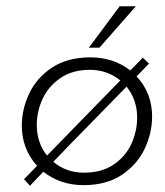

<svg xmlns="http://www.w3.org/2000/svg" viewBox="-20 -586 529 616"><path d="M418 -341Q468 -288 468 -212Q468 -160 444.5 -109.5Q421 -59 371.5 -25.5Q322 8 248 8Q174 8 119 -35L76 10L57 -11L99 -54Q50 -108 50 -183Q50 -236 74 -286.5Q98 -337 147.5 -369.5Q197 -402 270 -402Q344 -402 398 -360Q428 -390 438 -401L458 -382Q448 -371 418 -341ZM98 -185Q98 -128 131 -87L366 -328Q324 -362 268 -362Q213 -362 174.5 -336Q136 -310 117 -269.5Q98 -229 98 -185ZM250 -32Q306 -32 344.5 -58Q383 -84 401.5 -124.5Q420 -165 420 -209Q420 -266 386 -308L299 -219Q193 -111 151 -67Q192 -32 250 -32ZM299 -433H265L364 -566H416Z"/></svg>

Font: Josefin Sans Light
Style: Italic
Weight: 300
Italic angle: -7°
Designer: Santiago Orozco
Foundry: Typemade
Version: Version 2.000